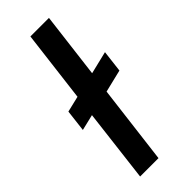

<svg xmlns="http://www.w3.org/2000/svg" viewBox="-232 -730 761 761"><g transform="rotate(-45 148.0 -350.0)"><path d="M27 -383 94 -399 131 -700H235L201 -424L296 -447L285 -355L190 -332L149 0H46L83 -307L16 -291Z"/></g></svg>

Font: Haskoy SemiBold
Style: Italic
Weight: 600
Designer: Ertekin Erdin
Foundry: Ertekin Erdin
Version: Version 2.000; ttfautohint (v1.8.4.7-5d5b)